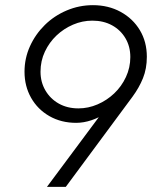

<svg xmlns="http://www.w3.org/2000/svg" viewBox="-20 -724 600 744"><path d="M162 0 383 -297 391 -286Q364 -268 334 -258Q304 -248 275 -248Q217 -248 171.5 -274Q126 -300 100.5 -345Q75 -390 75 -446Q75 -498 96 -544.5Q117 -591 153.5 -627Q190 -663 238.5 -683.5Q287 -704 340 -704Q400 -704 447.5 -678Q495 -652 522 -607Q549 -562 549 -504Q549 -458 534 -421Q519 -384 494 -350L235 0ZM284 -304Q322 -304 358 -319.5Q394 -335 422.5 -362Q451 -389 468 -425.5Q485 -462 485 -503Q485 -544 466 -576Q447 -608 414 -626Q381 -644 338 -644Q299 -644 263 -628.5Q227 -613 199 -586.5Q171 -560 154 -524Q137 -488 137 -446Q137 -406 156 -373.5Q175 -341 208 -322.5Q241 -304 284 -304Z"/></svg>

Font: Hanken Grotesk Light
Style: Italic
Weight: 300
Italic angle: -8°
Designer: Alfredo Marco Pradil
Foundry: Hanken Design Co.
Version: Version 3.013